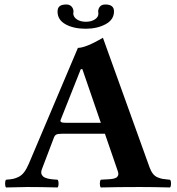

<svg xmlns="http://www.w3.org/2000/svg" viewBox="-20 -825 780 847"><path d="M272.9 -283.2H424.8L343.3 -520H336.4L247.6 -296.4Q244.6 -289.1 250.5 -286.1Q256.3 -283.2 272.9 -283.2ZM165 -79.1Q162.1 -71.8 161.9 -65.4Q161.6 -59.1 164.1 -54.7Q166.5 -50.3 169.9 -46.9Q173.3 -43.5 179.7 -41L191.4 -37.1Q196.3 -35.6 205.1 -34.7Q213.9 -33.7 219.2 -33.2Q224.6 -32.7 233.9 -32.2Q238.3 -27.8 238.3 -15.1Q238.3 -2.4 233.9 2Q159.7 0 101.1 0Q81.1 0 6.8 2Q2.4 -2.4 2.4 -15.1Q2.4 -27.8 6.8 -32.2Q26.4 -33.7 37.6 -35.9Q48.8 -38.1 62.5 -44.9Q76.2 -51.8 86.7 -65.7Q97.2 -79.6 106.9 -102.1L323.7 -613.8Q357.4 -613.8 434.1 -658.2L640.1 -85.9Q646.5 -68.8 655 -58.1Q663.6 -47.4 675.5 -42.5Q687.5 -37.6 697 -35.9Q706.5 -34.2 723.1 -32.7Q727.5 -32.2 730 -32.2Q734.4 -27.8 734.4 -15.1Q734.4 -2.4 730 2Q655.8 0 596.2 0Q499 0 424.8 2Q420.4 -2.4 420.4 -15.1Q420.4 -27.8 424.8 -32.2Q431.2 -32.7 440.2 -33.2Q449.2 -33.7 454.8 -33.9Q460.4 -34.2 468 -34.9Q475.6 -35.6 480 -36.6Q484.4 -37.6 489.3 -39.6Q494.1 -41.5 496.6 -44.2Q499 -46.9 500.7 -50.5Q502.4 -54.2 502 -59.6Q501.5 -64.9 499 -71.8L442.9 -234.9H252.9Q235.4 -234.9 228.5 -231.4Q221.7 -228 217.8 -217.8ZM482.9 -774.9Q482.9 -738.3 446 -718.3Q409.2 -698.2 357.9 -698.2Q304.7 -698.2 269.3 -717.8Q233.9 -737.3 233.9 -773.9Q233.9 -790.5 243.4 -797.9Q252.9 -805.2 272.9 -805.2Q287.6 -805.2 295.9 -795.9Q304.2 -786.6 304.2 -773.9Q304.2 -772.9 303.7 -769.8Q303.2 -766.6 303.2 -766.1Q303.2 -750.5 318.8 -739.7Q334.5 -729 358.9 -729Q381.8 -729 397.9 -739Q414.1 -749 414.1 -765.1Q414.1 -765.6 413.6 -769.5Q413.1 -773.4 413.1 -773.9Q413.1 -786.6 420.9 -795.9Q428.7 -805.2 444.8 -805.2Q482.9 -805.2 482.9 -774.9Z"/></svg>

Font: Linux Libertine G
Style: Bold
Weight: 700
Designer: Philipp H. Poll
Foundry: Philipp H. Poll
Version: Version 5.0.3